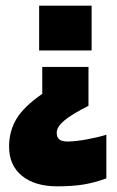

<svg xmlns="http://www.w3.org/2000/svg" viewBox="-20 -514 413 677"><path d="M118 -336V-494H303V-336ZM182 143Q103 143 57.5 106Q12 69 12 3Q12 -52 38.5 -95.5Q65 -139 129 -183V-278H292V-141Q231 -110 205.5 -88Q180 -66 180 -46Q180 -30 189 -22.5Q198 -15 218 -15Q245 -15 286 -22.5Q327 -30 355 -39V115Q314 130 275 136.5Q236 143 182 143Z"/></svg>

Font: Blinker ExtraBold
Style: Regular
Weight: 800
Designer: Juergen Huber
Foundry: supertype
Version: Version 1.017;hotconv 1.0.117;makeotfexe 2.5.65602